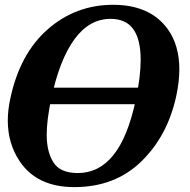

<svg xmlns="http://www.w3.org/2000/svg" viewBox="-20 -763 785 793"><path d="M287.1 9.8Q132.8 9.8 61.5 -96.7Q12.2 -169.9 12.2 -265.1Q12.2 -308.1 22.5 -355.5Q62 -541.5 177.5 -642.3Q293 -743.2 447.3 -743.2Q600.1 -743.2 672.9 -642.6Q720.7 -575.7 720.7 -477.1Q720.7 -427.2 708.5 -369.1Q673.3 -203.1 564.2 -96.7Q455.1 9.8 287.1 9.8ZM301.3 -48.3Q388.7 -48.3 448.2 -122.3Q507.8 -196.3 540.5 -349.1Q561 -446.3 561 -515.6Q561 -600.1 530.5 -642.6Q500 -685.1 436.5 -685.1Q349.1 -685.1 287.6 -601.1Q226.1 -517.1 191.9 -356.4Q172.9 -268.1 172.9 -206.1Q172.9 -136.2 200.7 -92.3Q228.5 -48.3 301.3 -48.3ZM609.4 -332.5H109.4L124 -400.9H624Z"/></svg>

Font: Munson
Style: Bold Italic
Weight: 700
Italic angle: -12°
Designer: Paul James MIller
Foundry: High-Logic / Made with FontCreator
Version: Version 2.10;May 5, 2019;FontCreator 11.5.0.2430 64-bit